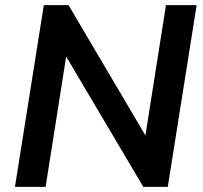

<svg xmlns="http://www.w3.org/2000/svg" viewBox="-20 -725 787 745"><path d="M38 0 150 -705H246L564 -166H539L624 -705H743L631 0H536L217 -539H242L157 0Z"/></svg>

Font: Nunito Sans 12pt ExtraLight 12pt
Style: Bold Italic
Weight: 700
Italic angle: -9°
Version: Version 3.101;gftools[0.9.27]